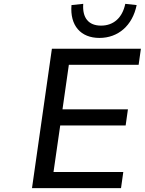

<svg xmlns="http://www.w3.org/2000/svg" viewBox="-20 -970 747 990"><path d="M604 0 615.7 -83H255.9L290.5 -323.2H627.9L639.6 -406.2H302.2L335 -635.7H694.8L706.5 -718.8H247.6L145 0ZM492.7 -774.4C588.9 -774.4 663.1 -837.9 684.6 -943.8L626 -950.2C610.8 -877.4 564.9 -837.9 501 -837.9C437 -837.9 403.8 -877.4 409.2 -950.2L348.6 -943.8C339.8 -837.9 396.5 -774.4 492.7 -774.4Z"/></svg>

Font: Winston
Style: Italic
Weight: 400
Italic angle: -8.13011°
Designer: Vernon Adams, Kim Jin-seong, David Berlow, Cristiano Sobral
Foundry: The Winston Project Authors
Version: Version 3.004